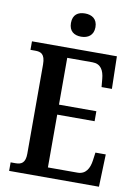

<svg xmlns="http://www.w3.org/2000/svg" viewBox="-98 -978 753 1042"><g transform="rotate(10 278.5 -456.5)"><path d="M285 -785C322 -785 353 -804 353 -849C353 -895 322 -913 285 -913C246 -913 218 -895 218 -849C218 -804 246 -785 285 -785ZM27 0H522L528 -179H471L465 -135C459 -91 440 -55 394 -55H231V-346H437V-401H231V-659H370C416 -659 434 -626 438 -579L442 -535H499L495 -714H27V-667H53C84 -667 108 -659 108 -600V-109C108 -58 86 -47 54 -47H27Z"/></g></svg>

Font: Noto Serif Condensed Semi
Style: Regular
Weight: 600
Width: 3
Designer: Monotype Design Team
Foundry: Monotype Imaging Inc.
Version: Version 1.002